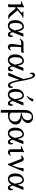

<svg xmlns="http://www.w3.org/2000/svg" viewBox="2266 -3086 1045 5617"><g transform="rotate(90 2788.5 -277.5)"><path d="M474 6Q439 6 417 -5Q395 -16 379.5 -33.5Q364 -51 347 -70L244 -190Q234 -203 226.5 -207Q219 -211 211 -211Q203 -211 196.5 -206Q190 -201 190 -187V0Q169 7 147.5 8.5Q126 10 105 10Q108 -28 109 -63.5Q110 -99 110 -137V-327Q110 -355 101.5 -363.5Q93 -372 79 -372Q66 -372 51.5 -367.5Q37 -363 25 -358L15 -381L188 -460L194 -454Q193 -446 191.5 -411Q190 -376 190 -328V-243H192L314 -347Q337 -367 343 -377Q349 -387 349 -395Q349 -414 316 -417V-440H495V-417Q473 -415 450 -402.5Q427 -390 396 -364L300 -284Q288 -274 289 -266Q290 -258 297 -250L425 -100Q453 -68 468 -51Q483 -34 496.5 -28.5Q510 -23 532 -23V0Q507 6 474 6Z M1062 -66Q1062 -27 1041 -6Q1020 15 988 15Q950 15 928.5 -13.5Q907 -42 896 -86Q857 -27 816.5 -6Q776 15 734 15Q657 15 613 -40Q569 -95 569 -198Q569 -284 597 -341Q625 -398 669.5 -426.5Q714 -455 762 -455Q807 -455 834 -428Q861 -401 876 -358Q891 -315 900 -267Q913 -304 929 -347Q945 -390 963 -440H1054Q1031 -386 1008.5 -332Q986 -278 968.5 -235.5Q951 -193 942 -172Q933 -152 924 -135Q929 -97 941.5 -73.5Q954 -50 978 -50Q1000 -50 1010.5 -71Q1021 -92 1024 -135H1047Q1054 -117 1058 -100Q1062 -83 1062 -66ZM651 -214Q651 -130 674 -80Q697 -30 743 -30Q780 -30 807.5 -66.5Q835 -103 870 -189Q860 -243 847.5 -294Q835 -345 814.5 -377.5Q794 -410 757 -410Q710 -410 680.5 -361Q651 -312 651 -214Z M1129 -331 1112 -347 1161 -407Q1174 -423 1192 -432.5Q1210 -442 1238 -442H1456Q1502 -442 1525 -452Q1525 -436 1524 -419Q1523 -402 1515 -385Q1500 -378 1482.5 -376.5Q1465 -375 1449 -375H1361Q1354 -302 1351 -233.5Q1348 -165 1348 -112Q1348 -72 1358 -58Q1368 -44 1385 -44Q1399 -44 1410.5 -50.5Q1422 -57 1440 -77L1456 -61Q1416 15 1355 15Q1335 15 1314.5 5.5Q1294 -4 1281 -27Q1268 -50 1268 -91Q1268 -153 1279 -226Q1290 -299 1304 -375H1220Q1192 -375 1171 -364Q1150 -353 1129 -331Z M2064 -66Q2064 -27 2043 -6Q2022 15 1990 15Q1952 15 1930.5 -13.5Q1909 -42 1898 -86Q1859 -27 1818.5 -6Q1778 15 1736 15Q1659 15 1615 -40Q1571 -95 1571 -198Q1571 -284 1599 -341Q1627 -398 1671.5 -426.5Q1716 -455 1764 -455Q1809 -455 1836 -428Q1863 -401 1878 -358Q1893 -315 1902 -267Q1915 -304 1931 -347Q1947 -390 1965 -440H2056Q2033 -386 2010.5 -332Q1988 -278 1970.5 -235.5Q1953 -193 1944 -172Q1935 -152 1926 -135Q1931 -97 1943.5 -73.5Q1956 -50 1980 -50Q2002 -50 2012.5 -71Q2023 -92 2026 -135H2049Q2056 -117 2060 -100Q2064 -83 2064 -66ZM1653 -214Q1653 -130 1676 -80Q1699 -30 1745 -30Q1782 -30 1809.5 -66.5Q1837 -103 1872 -189Q1862 -243 1849.5 -294Q1837 -345 1816.5 -377.5Q1796 -410 1759 -410Q1712 -410 1682.5 -361Q1653 -312 1653 -214Z M2538 -135Q2545 -117 2549 -100Q2553 -83 2553 -66Q2553 -28 2531 -6.5Q2509 15 2471 15Q2439 15 2415 -12.5Q2391 -40 2372.5 -87Q2354 -134 2340 -193.5Q2326 -253 2314 -317Q2284 -232 2253.5 -148.5Q2223 -65 2196 5L2104 0Q2153 -104 2200.5 -215.5Q2248 -327 2291 -445Q2278 -518 2264 -579.5Q2250 -641 2231.5 -678Q2213 -715 2187 -715Q2148 -715 2142 -630H2119Q2112 -648 2108 -665Q2104 -682 2104 -699Q2104 -737 2124 -758.5Q2144 -780 2179 -780Q2214 -780 2239 -749Q2264 -718 2282.5 -666Q2301 -614 2315 -549Q2329 -484 2341 -415Q2353 -346 2365 -281Q2377 -216 2392 -164Q2407 -112 2426.5 -81Q2446 -50 2473 -50Q2509 -50 2515 -135Z M3075 -66Q3075 -27 3054 -6Q3033 15 3001 15Q2963 15 2941.5 -13.5Q2920 -42 2909 -86Q2870 -27 2829.5 -6Q2789 15 2747 15Q2670 15 2626 -40Q2582 -95 2582 -198Q2582 -284 2610 -341Q2638 -398 2682.5 -426.5Q2727 -455 2775 -455Q2820 -455 2847 -428Q2874 -401 2889 -358Q2904 -315 2913 -267Q2926 -304 2942 -347Q2958 -390 2976 -440H3067Q3044 -386 3021.5 -332Q2999 -278 2981.5 -235.5Q2964 -193 2955 -172Q2946 -152 2937 -135Q2942 -97 2954.5 -73.5Q2967 -50 2991 -50Q3013 -50 3023.5 -71Q3034 -92 3037 -135H3060Q3067 -117 3071 -100Q3075 -83 3075 -66ZM2664 -214Q2664 -130 2687 -80Q2710 -30 2756 -30Q2793 -30 2820.5 -66.5Q2848 -103 2883 -189Q2873 -243 2860.5 -294Q2848 -345 2827.5 -377.5Q2807 -410 2770 -410Q2723 -410 2693.5 -361Q2664 -312 2664 -214ZM2879 -734Q2897 -735 2918.5 -727.5Q2940 -720 2953 -705Q2931 -660 2889 -613.5Q2847 -567 2801 -538L2790 -557Q2825 -595 2847.5 -642.5Q2870 -690 2879 -734Z M3277 225Q3257 225 3237 223.5Q3217 222 3197 215V-476Q3197 -565 3227 -619.5Q3257 -674 3306.5 -699.5Q3356 -725 3413 -725Q3461 -725 3498.5 -703.5Q3536 -682 3557.5 -648Q3579 -614 3579 -576Q3579 -523 3553.5 -485Q3528 -447 3490 -423.5Q3452 -400 3414 -390V-389Q3471 -389 3518 -369Q3565 -349 3593.5 -310.5Q3622 -272 3622 -215Q3622 -147 3585 -95.5Q3548 -44 3486.5 -15.5Q3425 13 3353 13Q3312 13 3277 4ZM3277 -473V-74Q3301 -48 3330.5 -40Q3360 -32 3383 -32Q3426 -32 3460.5 -50Q3495 -68 3516 -103.5Q3537 -139 3537 -189Q3537 -248 3504.5 -287Q3472 -326 3417.5 -345Q3363 -364 3297 -363V-399Q3393 -399 3445 -446.5Q3497 -494 3497 -566Q3497 -615 3471 -650Q3445 -685 3392 -685Q3349 -685 3325.5 -662Q3302 -639 3291.5 -604Q3281 -569 3279 -533.5Q3277 -498 3277 -473Z M4207 -66Q4207 -27 4186 -6Q4165 15 4133 15Q4095 15 4073.5 -13.5Q4052 -42 4041 -86Q4002 -27 3961.5 -6Q3921 15 3879 15Q3802 15 3758 -40Q3714 -95 3714 -198Q3714 -284 3742 -341Q3770 -398 3814.5 -426.5Q3859 -455 3907 -455Q3952 -455 3979 -428Q4006 -401 4021 -358Q4036 -315 4045 -267Q4058 -304 4074 -347Q4090 -390 4108 -440H4199Q4176 -386 4153.5 -332Q4131 -278 4113.5 -235.5Q4096 -193 4087 -172Q4078 -152 4069 -135Q4074 -97 4086.5 -73.5Q4099 -50 4123 -50Q4145 -50 4155.5 -71Q4166 -92 4169 -135H4192Q4199 -117 4203 -100Q4207 -83 4207 -66ZM3796 -214Q3796 -130 3819 -80Q3842 -30 3888 -30Q3925 -30 3952.5 -66.5Q3980 -103 4015 -189Q4005 -243 3992.5 -294Q3980 -345 3959.5 -377.5Q3939 -410 3902 -410Q3855 -410 3825.5 -361Q3796 -312 3796 -214Z M4519 -77 4535 -61Q4515 -23 4488 -4Q4461 15 4434 15Q4403 15 4375 -5Q4347 -25 4347 -71V-327Q4347 -355 4338.5 -363.5Q4330 -372 4316 -372Q4303 -372 4288.5 -367.5Q4274 -363 4262 -358L4252 -381L4425 -460L4431 -454Q4430 -446 4428.5 -411Q4427 -376 4427 -328V-82Q4427 -65 4437 -54.5Q4447 -44 4464 -44Q4478 -44 4489.5 -50.5Q4501 -57 4519 -77Z M4775 10Q4768 -16 4761 -34.5Q4754 -53 4744 -79L4638 -353Q4631 -370 4623 -380.5Q4615 -391 4601 -391Q4588 -391 4575.5 -382.5Q4563 -374 4546 -358L4530 -374Q4570 -450 4631 -450Q4666 -450 4683 -430.5Q4700 -411 4718 -364L4815 -112H4817Q4838 -162 4857 -214.5Q4876 -267 4887 -323.5Q4898 -380 4894 -440Q4938 -456 4998 -440L4807 10Z M5547 -66Q5547 -27 5526 -6Q5505 15 5473 15Q5435 15 5413.5 -13.5Q5392 -42 5381 -86Q5342 -27 5301.5 -6Q5261 15 5219 15Q5142 15 5098 -40Q5054 -95 5054 -198Q5054 -284 5082 -341Q5110 -398 5154.5 -426.5Q5199 -455 5247 -455Q5292 -455 5319 -428Q5346 -401 5361 -358Q5376 -315 5385 -267Q5398 -304 5414 -347Q5430 -390 5448 -440H5539Q5516 -386 5493.5 -332Q5471 -278 5453.5 -235.5Q5436 -193 5427 -172Q5418 -152 5409 -135Q5414 -97 5426.5 -73.5Q5439 -50 5463 -50Q5485 -50 5495.5 -71Q5506 -92 5509 -135H5532Q5539 -117 5543 -100Q5547 -83 5547 -66ZM5136 -214Q5136 -130 5159 -80Q5182 -30 5228 -30Q5265 -30 5292.5 -66.5Q5320 -103 5355 -189Q5345 -243 5332.5 -294Q5320 -345 5299.5 -377.5Q5279 -410 5242 -410Q5195 -410 5165.5 -361Q5136 -312 5136 -214Z"/></g></svg>

Font: Bona Nova
Style: Regular
Weight: 400
Designer: Mateusz Machalski
Foundry: Capitalics
Version: Version 4.001; ttfautohint (v1.8.3)